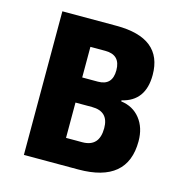

<svg xmlns="http://www.w3.org/2000/svg" viewBox="-87 -629 674 709"><g transform="rotate(15 250.0 -274.5)"><path d="M274 0Q462 0 462 -158Q462 -210 435 -244Q408 -278 362 -284V-288Q449 -308 449 -408Q449 -549 273 -549H66V0ZM200 -449H257Q315 -449 315 -390Q315 -332 260 -332H200ZM200 -236H263Q327 -236 327 -172Q327 -101 262 -101H200Z"/></g></svg>

Font: Noto Sans Mono UI Condensed ExtraBold
Style: Regular
Weight: 800
Width: 3
Designer: Monotype Design team
Foundry: Monotype Imaging Inc.
Version: 1.000